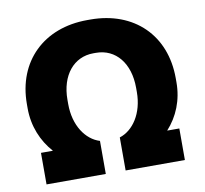

<svg xmlns="http://www.w3.org/2000/svg" viewBox="-79 -801 946 887"><g transform="rotate(-10 393.5 -357.5)"><path d="M232 -368C232 -483 295 -559 387 -559H399C492 -559 554 -483 554 -368V-348C554 -248 504 -175 440 -155V0H718V-148H661C712 -204 742 -277 742 -360V-380C742 -581 606 -715 400 -715H386C181 -715 44 -581 44 -381V-361C44 -277 75 -204 125 -148H69V0H347V-155C282 -175 232 -247 232 -348Z"/></g></svg>

Font: Fixel Text ExtraBold
Style: Regular
Weight: 800
Width: 4
Designer: AlfaBravo + MacPaw
Foundry: Kyrylo Tkachov, Marchela Mozhyna, Serhii Makarenko, Maria Weinstein, Zakhar Kryvoshyya
Version: Version 1.211